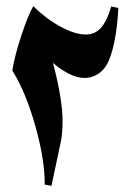

<svg xmlns="http://www.w3.org/2000/svg" viewBox="-20 -608 420 623"><path d="M364 -582Q361 -519 350.5 -469.5Q340 -420 325 -396Q313 -376 294 -365.5Q275 -355 254 -355Q231 -355 204 -368.5Q177 -382 152 -404Q183 -285 183 -215Q183 -184 179 -156L147 -5L125 -9Q126 -87 95 -198Q64 -309 20 -379Q27 -425 49 -492Q71 -559 88 -588Q128 -548 175.5 -522Q223 -496 259 -496Q287 -496 306.5 -516.5Q326 -537 341 -587Z"/></svg>

Font: Rakkas
Style: Regular
Weight: 400
Designer: Zeynep Akay
Foundry: Zeynep Akay
Version: Version 2.000